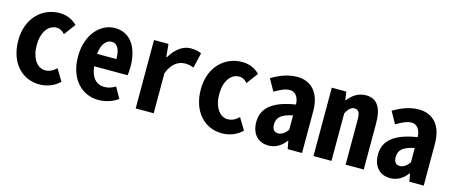

<svg xmlns="http://www.w3.org/2000/svg" viewBox="-41 -1042 3582 1524"><g transform="rotate(15 1750.0 -280.5)"><path d="M296 14C353 14 415 -5 462 -52L404 -148C379 -122 347 -106 312 -106C247 -106 197 -175 197 -281C197 -386 244 -457 316 -457C342 -457 361 -446 383 -422L453 -516C416 -552 371 -575 307 -575C169 -575 46 -468 46 -281C46 -95 156 14 296 14Z M781 12C839 12 896 -6 941 -39L891 -128C861 -110 834 -100 800 -100C735 -100 690 -147 681 -238H956C958 -252 961 -280 961 -307C961 -463 894 -574 763 -574C646 -574 537 -463 537 -281C537 -95 645 12 781 12ZM678 -339C685 -420 723 -462 766 -462C814 -462 837 -415 837 -339Z M1086 0H1234V-329C1266 -414 1320 -446 1374 -446C1400 -446 1421 -441 1445 -432L1474 -557C1448 -567 1430 -574 1387 -574C1322 -574 1264 -531 1220 -457H1215L1205 -562H1086Z M1796 14C1853 14 1915 -5 1962 -52L1904 -148C1879 -122 1847 -106 1812 -106C1747 -106 1697 -175 1697 -281C1697 -386 1744 -457 1816 -457C1842 -457 1861 -446 1883 -422L1953 -516C1916 -552 1871 -575 1807 -575C1669 -575 1546 -468 1546 -281C1546 -95 1656 14 1796 14Z M2179 12C2234 12 2281 -14 2319 -64H2323L2335 0H2453V-343C2453 -496 2376 -574 2261 -574C2189 -574 2122 -549 2053 -508L2107 -411C2161 -442 2194 -458 2232 -458C2276 -458 2306 -419 2307 -359C2138 -333 2038 -269 2038 -145C2038 -49 2091 12 2179 12ZM2229 -101C2201 -101 2179 -117 2179 -161C2179 -217 2210 -250 2307 -270V-152C2287 -123 2258 -101 2229 -101Z M2547 0H2695V-391C2715 -429 2737 -450 2763 -450C2799 -450 2811 -427 2811 -367V0H2960V-380C2960 -504 2920 -574 2826 -574C2761 -574 2714 -538 2680 -494H2676L2666 -562H2547Z M3179 12C3234 12 3281 -14 3319 -64H3323L3335 0H3453V-343C3453 -496 3376 -574 3261 -574C3189 -574 3122 -549 3053 -508L3107 -411C3161 -442 3194 -458 3232 -458C3276 -458 3306 -419 3307 -359C3138 -333 3038 -269 3038 -145C3038 -49 3091 12 3179 12ZM3229 -101C3201 -101 3179 -117 3179 -161C3179 -217 3210 -250 3307 -270V-152C3287 -123 3258 -101 3229 -101Z"/></g></svg>

Font: Noto Sans Mono CJK JP Bold
Style: Regular
Weight: 700
Designer: Ryoko NISHIZUKA (kana & ideographs); Paul D. Hunt (Latin, Greek & Cyrillic); Wenlong ZHANG (bopomofo); Sandoll Communica
Foundry: Adobe Systems Incorporated
Version: Version 1.004;PS 1.004;hotconv 1.0.82;makeotf.lib2.5.63406